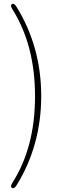

<svg xmlns="http://www.w3.org/2000/svg" viewBox="-20 -819 339 1025"><path d="M68 171Q55 191 44 184Q33 178 46 157Q167 -32 167 -305Q167 -578 46 -770Q33 -790 44 -797Q55 -804 68 -783Q200 -569 200 -306Q200 -43 68 171Z"/></svg>

Font: Resource Han Rounded KR ExtraLight
Style: Regular
Weight: 250
Designer: Cyano Hao (round all glyphs); Ryoko NISHIZUKA 西塚涼子 (kana, bopomofo & ideographs); Paul D. Hunt (Latin, Greek & Cyrillic)
Foundry: Cyano Hao
Version: 0.990